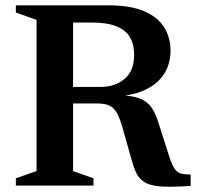

<svg xmlns="http://www.w3.org/2000/svg" viewBox="-20 -696 740 720"><path d="M355 -370Q412 -370 447.5 -400.5Q483 -431 483 -490.5Q483 -529 467.5 -556Q452 -583 417 -597.2Q382 -611.5 323 -611.5H150L166 -676H386Q470 -676 521.5 -653.5Q573 -631 596.2 -592.5Q619.5 -554 619.5 -506.5Q619.5 -461 599.2 -425.2Q579 -389.5 538.2 -366.2Q497.5 -343 437 -336V-338.5Q482 -336.5 508.2 -325Q534.5 -313.5 549.5 -291Q564.5 -268.5 575.5 -231.5L614 -111Q624.5 -78.5 634.5 -63.8Q644.5 -49 658.8 -45.2Q673 -41.5 695 -41.5V1Q632.5 5.5 593.2 3.8Q554 2 531.2 -8Q508.5 -18 496.2 -38.2Q484 -58.5 475 -91.5L440.5 -213.5Q430 -251 419 -271.2Q408 -291.5 391 -299.8Q374 -308 344 -308H163L147 -370ZM254 -676V-54.5L330.5 -27.5V0H39.5V-27.5L117 -54.5V-621.5L39.5 -649V-676Z"/></svg>

Font: Newsreader 16pt 16pt SemiBold
Style: Regular
Weight: 600
Version: Version 1.003